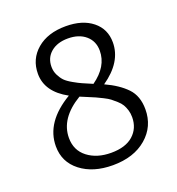

<svg xmlns="http://www.w3.org/2000/svg" viewBox="-115 -700 737 799"><g transform="rotate(-20 253.5 -300.5)"><path d="M331 -324Q390 -297 423.5 -262Q457 -227 457 -168Q457 -92 400.5 -43.5Q344 5 251 5Q164 5 109 -37.5Q54 -80 54 -150Q54 -257 177 -330Q87 -379 87 -459Q87 -524 135 -565Q183 -606 263 -606Q337 -606 381 -570.5Q425 -535 425 -476Q425 -389 331 -324ZM150 -467Q150 -447 158.5 -430Q167 -413 177.5 -402Q188 -391 211 -378Q234 -365 247 -359.5Q260 -354 290 -341Q362 -392 362 -462Q362 -504 332.5 -529.5Q303 -555 254 -555Q207 -555 178.5 -531Q150 -507 150 -467ZM262 -46Q326 -46 360 -76.5Q394 -107 394 -156Q394 -173 389.5 -187.5Q385 -202 378.5 -213Q372 -224 359 -235.5Q346 -247 337 -254Q328 -261 309 -270.5Q290 -280 280 -284.5Q270 -289 248 -298Q226 -307 217 -311Q117 -251 117 -164Q117 -109 158 -77.5Q199 -46 262 -46Z"/></g></svg>

Font: EauTestSC
Style: Regular
Weight: 400
Designer: Christian Thalmann (Catharsis Fonts)
Version: Version 0.001;PS 000.001;hotconv 1.0.88;makeotf.lib2.5.64775